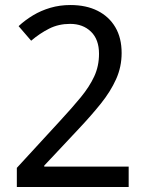

<svg xmlns="http://www.w3.org/2000/svg" viewBox="-20 -744 591 764"><path d="M47 -76 218 -262Q267 -315 301.5 -357Q336 -399 355 -440Q374 -481 374 -530Q374 -587 342 -618Q310 -649 259 -649Q213 -649 175.5 -630Q138 -611 104 -582L54 -640Q80 -664 111.5 -683Q143 -702 180.5 -713Q218 -724 260 -724Q323 -724 368.5 -701Q414 -678 439 -635.5Q464 -593 464 -533Q464 -478 442 -429Q420 -380 381.5 -332Q343 -284 293 -231L156 -85V-81H492V0H47Z"/></svg>

Font: hexuhindi05
Style: Book
Weight: 400
Designer: Jelle Bosma - Monotype Design Team
Foundry: Monotype Imaging Inc.
Version: Version 2.003